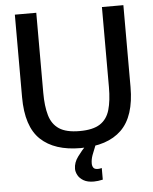

<svg xmlns="http://www.w3.org/2000/svg" viewBox="-60 -765 803 1006"><g transform="rotate(-5 341.5 -261.5)"><path d="M338.9 11.7Q202.1 11.7 129.2 -57.1Q56.2 -126 56.2 -280.8V-714.8H168.9V-293.9Q168.9 -223.6 182.9 -175.3Q196.8 -127 234.1 -102.3Q271.5 -77.6 341.8 -77.6Q411.6 -77.6 449 -101.8Q486.3 -126 500.2 -174.1Q514.2 -222.2 514.2 -293.9V-714.8H627V-284.2Q627 -130.4 554 -59.3Q481 11.7 338.9 11.7ZM392.6 192.4Q359.4 192.4 338.9 180.4Q318.4 168.5 309.1 151.1Q299.8 133.8 299.8 117.7Q299.8 84.5 322.3 54.2Q344.7 23.9 367.7 0H418.9Q406.2 30.3 397.9 53Q389.6 75.7 389.6 97.2Q389.6 110.4 395.8 119.4Q401.9 128.4 419.4 128.4Q428.2 128.4 439.9 125.5V186.5Q413.6 192.4 392.6 192.4Z"/></g></svg>

Font: Pontano Sans
Style: Bold
Weight: 700
Designer: Vernon Adams
Foundry: Vernon Adams
Version: Version 2.001